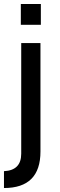

<svg xmlns="http://www.w3.org/2000/svg" viewBox="-29 -739 302 968"><path d="M-9 124Q78 120 78 36V-522H175V25Q175 209 -9 209ZM76 -614V-719H177V-614Z"/></svg>

Font: Oxanium Medium
Style: Regular
Weight: 500
Designer: Severin Meyer
Version: Version 1.001